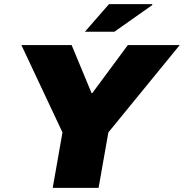

<svg xmlns="http://www.w3.org/2000/svg" viewBox="-20 -905 886 925"><path d="M389 -752H531L714 -881L713 -885H505ZM234 0H455L502 -267L846 -688H596L425 -457H421L325 -688H83L281 -267Z"/></svg>

Font: Archivo Black
Style: Italic
Weight: 900
Italic angle: -10°
Designer: Hector Gatti
Foundry: Omnibus-Type
Version: Version 2.001